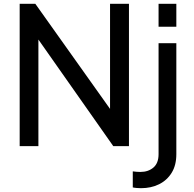

<svg xmlns="http://www.w3.org/2000/svg" viewBox="-20 -765 1014 1005"><path d="M83 0H181V-558L573 0H655V-745H556V-195L165 -745H83ZM810 -625H903V-745H810ZM718 220Q771 220 812.5 199.5Q854 179 878.5 139.5Q903 100 903 42V-539H810V42Q810 89 783 112Q756 135 715 135Q695 135 675 132V216Q683 218 696 219Q709 220 718 220Z"/></svg>

Font: Plus Jakarta Sans Medium
Style: Regular
Weight: 500
Designer: Gumpita Rahayu
Foundry: Tokotype
Version: Version 2.004; ttfautohint (v1.8.3)